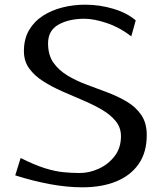

<svg xmlns="http://www.w3.org/2000/svg" viewBox="-20 -788 691 819"><path d="M332 11Q266 11 193 -2.5Q120 -16 45 -40L68 -114Q128 -84 171.5 -70.5Q215 -57 250.5 -53.5Q286 -50 320 -50Q361 -50 401.5 -68.5Q442 -87 469 -122Q496 -157 496 -207Q496 -244 473.5 -271.5Q451 -299 414 -320.5Q377 -342 333 -360.5Q289 -379 245 -398.5Q201 -418 164 -441.5Q127 -465 104.5 -496Q82 -527 82 -570Q82 -622 104 -659.5Q126 -697 163.5 -721Q201 -745 247.5 -756.5Q294 -768 343 -768Q405 -768 463.5 -750.5Q522 -733 559 -701L540 -633Q491 -671 436 -689.5Q381 -708 340 -708Q274 -708 229.5 -683Q185 -658 185 -603Q185 -553 208 -520.5Q231 -488 268.5 -465.5Q306 -443 351 -426.5Q396 -410 440.5 -393Q485 -376 522.5 -353.5Q560 -331 583 -297Q606 -263 606 -212Q606 -138 571.5 -88.5Q537 -39 475.5 -14Q414 11 332 11Z"/></svg>

Font: Marhey Light
Style: Regular
Weight: 300
Designer: Nur Syamsi & Bustanul Arifin
Foundry: Namelatype
Version: Version 1.000